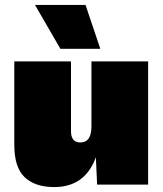

<svg xmlns="http://www.w3.org/2000/svg" viewBox="-20 -749 660 779"><path d="M200 10Q122 10 80 -30Q38 -70 38 -161V-500H268V-217Q268 -171 306 -171Q351 -171 351 -236V-500H581V0H374L369 -111Q325 10 200 10ZM327 -729 387 -551H225L122 -729Z"/></svg>

Font: Prodigy Sans Black
Style: Regular
Weight: 900
Designer: Wei Huang
Foundry: Wei Huang
Version: Version 1.003; ttfautohint (v1.8.3)